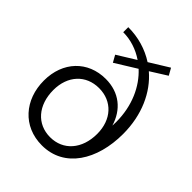

<svg xmlns="http://www.w3.org/2000/svg" viewBox="-227 -938 1076 1076"><g transform="rotate(45 310.5 -400.0)"><path d="M292 10C470 10 569 -152 569 -357C569 -508 512 -631 422 -708L519 -769L496 -810L381 -739C319 -779 246 -801 166 -801V-761C225 -761 283 -742 333 -708L223 -640L246 -599L372 -677C445 -610 494 -505 494 -377L493 -348C464 -445 390 -507 282 -507C141 -507 43 -405 43 -255C43 -104 141 10 292 10ZM466 -255C466 -135 396 -55 292 -55C188 -55 118 -135 118 -255C118 -368 188 -444 292 -444C396 -444 466 -368 466 -255Z"/></g></svg>

Font: Absans
Style: Regular
Weight: 400
Designer: Valerio Monopoli
Version: Version 1.200;Glyphs 3.2 (3217)